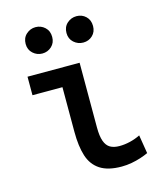

<svg xmlns="http://www.w3.org/2000/svg" viewBox="-113 -826 785 922"><g transform="rotate(-15 280.0 -365.0)"><path d="M378 12Q310 12 271 -13.5Q232 -39 216.5 -87.5Q201 -136 201 -208V-430H52V-522H311V-200Q311 -157 320 -132Q329 -107 347 -96.5Q365 -86 393 -86Q419 -86 446 -92.5Q473 -99 497 -111L512 -19Q495 -11 473.5 -4Q452 3 427.5 7.5Q403 12 378 12ZM354 -611Q327 -611 307 -629Q287 -647 287 -676Q287 -706 307 -724Q327 -742 354 -742Q381 -742 400 -724Q419 -706 419 -676Q419 -647 400 -629Q381 -611 354 -611ZM150 -611Q124 -611 104 -629Q84 -647 84 -676Q84 -706 104 -724Q124 -742 150 -742Q177 -742 196.5 -724Q216 -706 216 -676Q216 -647 196.5 -629Q177 -611 150 -611Z"/></g></svg>

Font: Ubuntu Sans Mono Medium
Style: Regular
Weight: 500
Monospace: yes
Designer: Dalton Maag Ltd
Foundry: Dalton Maag Ltd
Version: Version 1.006